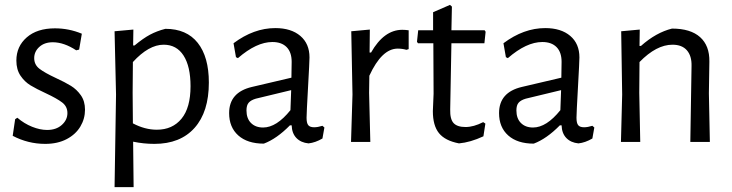

<svg xmlns="http://www.w3.org/2000/svg" viewBox="-20 -581 2998 786"><path d="M315 -443C279.7 -457.7 243 -465 205 -465C156.3 -465 117.8 -452.7 89.5 -428C61.2 -403.3 47 -371.7 47 -333C47 -308.3 52.7 -287.7 64 -271C75.3 -254.3 89 -241.2 105 -231.5C121 -221.8 142 -211 168 -199C198 -185 220.2 -172.5 234.5 -161.5C248.8 -150.5 256 -136 256 -118C256 -99.3 248.3 -83.2 233 -69.5C217.7 -55.8 197.7 -49 173 -49C153.7 -49 133.2 -53.3 111.5 -62C89.8 -70.7 69.7 -83 51 -99L42 -93L32 -25C74 -3 118.3 8 165 8C199 8 228.3 1.5 253 -11.5C277.7 -24.5 296.3 -41.7 309 -63C321.7 -84.3 328 -107.3 328 -132C328 -155.3 322.3 -175 311 -191C299.7 -207 286.2 -219.8 270.5 -229.5C254.8 -239.2 234 -250 208 -262C178 -276 155.8 -288.5 141.5 -299.5C127.2 -310.5 120 -325 120 -343C120 -361 127 -376.3 141 -389C155 -401.7 173.3 -408 196 -408C226.7 -408 258.7 -397 292 -375L304 -378Z M789.5 -405.5C759.2 -443.8 715 -463 657 -463C633.7 -457 612.7 -449 594 -439C575.3 -429 554.3 -414.3 531 -395H525L526 -460L449 -453L455 -194L449 185H527L525 -1C553.7 5 582.7 8 612 8C682.7 8 737.5 -13.8 776.5 -57.5C815.5 -101.2 835 -163 835 -243C835 -313 819.8 -367.2 789.5 -405.5ZM723 -95C698.3 -65 664.7 -50 622 -50C589.3 -50 556.7 -58.7 524 -76L523 -201L524 -327C567.3 -374.3 609.3 -398 650 -398C685.3 -398 712.5 -383.2 731.5 -353.5C750.5 -323.8 760 -282 760 -228C760 -169.3 747.7 -125 723 -95Z M1209.5 -434C1184.5 -455.3 1150.3 -466 1107 -466C1048.3 -466 991.3 -445.3 936 -404L946 -347L954 -343C1004.7 -387 1051.7 -409 1095 -409C1120.3 -409 1139.8 -402 1153.5 -388C1167.2 -374 1174 -354 1174 -328L1173 -263L1011 -225C949 -210.3 918 -174.7 918 -118C918 -79.3 930.5 -48.8 955.5 -26.5C980.5 -4.2 1015.3 7 1060 7C1095.3 -6.3 1131 -31.3 1167 -68H1174C1174.7 -46 1181.2 -28.7 1193.5 -16C1205.8 -3.3 1222.3 4 1243 6C1261.7 4 1280.7 -2.7 1300 -14L1308 -59L1300 -66C1287.3 -62 1276 -60 1266 -60C1254.7 -60 1246.7 -62.8 1242 -68.5C1237.3 -74.2 1235 -84.3 1235 -99C1235 -111 1237 -152.3 1241 -223C1245 -293.7 1247 -334.7 1247 -346C1247 -383.3 1234.5 -412.7 1209.5 -434ZM998 -160.5C1004 -167.5 1013.7 -173 1027 -177L1172 -212L1169 -130C1131 -82.7 1093.7 -59 1057 -59C1036.3 -59 1019.8 -65.2 1007.5 -77.5C995.2 -89.8 989 -107 989 -129C989 -143 992 -153.5 998 -160.5Z M1653 -457C1643.7 -458.3 1635 -459 1627 -459C1577 -459 1534.3 -428 1499 -366H1493L1494 -460L1418 -453L1423 -194L1417 0H1496L1491 -201L1492 -271C1526 -345 1564.7 -382 1608 -382C1620.7 -382 1632.7 -380.3 1644 -377L1653 -380Z M1958 -81C1932 -67.7 1908 -61 1886 -61C1863.3 -61 1847 -66.3 1837 -77C1827 -87.7 1822.3 -106.3 1823 -133L1828 -404H1963L1968 -451L1964 -457H1828L1830 -554L1822 -561L1753 -531V-457H1692L1687 -410L1691 -404H1754L1755 -197L1752 -126C1752 -86.7 1760.3 -56.7 1777 -36C1793.7 -15.3 1821 -1.3 1859 6C1889.7 3.3 1923 -6.3 1959 -23L1967 -75Z M2314.5 -434C2289.5 -455.3 2255.3 -466 2212 -466C2153.3 -466 2096.3 -445.3 2041 -404L2051 -347L2059 -343C2109.7 -387 2156.7 -409 2200 -409C2225.3 -409 2244.8 -402 2258.5 -388C2272.2 -374 2279 -354 2279 -328L2278 -263L2116 -225C2054 -210.3 2023 -174.7 2023 -118C2023 -79.3 2035.5 -48.8 2060.5 -26.5C2085.5 -4.2 2120.3 7 2165 7C2200.3 -6.3 2236 -31.3 2272 -68H2279C2279.7 -46 2286.2 -28.7 2298.5 -16C2310.8 -3.3 2327.3 4 2348 6C2366.7 4 2385.7 -2.7 2405 -14L2413 -59L2405 -66C2392.3 -62 2381 -60 2371 -60C2359.7 -60 2351.7 -62.8 2347 -68.5C2342.3 -74.2 2340 -84.3 2340 -99C2340 -111 2342 -152.3 2346 -223C2350 -293.7 2352 -334.7 2352 -346C2352 -383.3 2339.5 -412.7 2314.5 -434ZM2103 -160.5C2109 -167.5 2118.7 -173 2132 -177L2277 -212L2274 -130C2236 -82.7 2198.7 -59 2162 -59C2141.3 -59 2124.8 -65.2 2112.5 -77.5C2100.2 -89.8 2094 -107 2094 -129C2094 -143 2097 -153.5 2103 -160.5Z M2792 -375C2805.3 -359.7 2811.7 -338.3 2811 -311L2806 0H2886L2882 -199L2884 -329C2884.7 -372.3 2872 -405.7 2846 -429C2820 -452.3 2781.7 -464 2731 -464C2687.7 -453.3 2645.3 -429.7 2604 -393H2598L2599 -460L2523 -453L2527 -194L2522 0H2601L2597 -201L2598 -327C2644 -374.3 2689 -398 2733 -398C2759 -398 2778.7 -390.3 2792 -375Z"/></svg>

Font: Alegreya Sans
Style: Regular
Weight: 400
Designer: Juan Pablo del Peral
Foundry: Huerta Tipografica
Version: Version 1.000;PS 001.000;hotconv 1.0.70;makeotf.lib2.5.58329